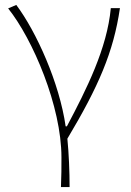

<svg xmlns="http://www.w3.org/2000/svg" viewBox="-20 -560 530 778"><path d="M227 198H262C262 136 259 62 253 2C379 -209 440 -349 466 -527H429C414 -364 331 -199 251 -48H246C221 -224 127 -432 46 -540L13 -526C113 -401 229 -129 229 78C229 125 229 147 227 198Z"/></svg>

Font: Source Han Sans CN ExtraLight
Style: Regular
Weight: 250
Designer: Ryoko NISHIZUKA (kana & ideographs); Paul D. Hunt (Latin, Greek & Cyrillic); Wenlong ZHANG (bopomofo); Sandoll Communica
Foundry: Adobe Systems Incorporated
Version: Version 1.004;PS 1.004;hotconv 16.6.51;makeotf.lib2.5.65220